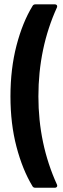

<svg xmlns="http://www.w3.org/2000/svg" viewBox="-20 -780 296 896"><path d="M145 96.2Q134.8 96.2 130.9 87.9Q85 11.7 56.9 -95.2Q28.8 -202.1 28.8 -330.1Q28.8 -459.5 57.1 -567.9Q85.4 -676.3 131.8 -752Q135.7 -759.8 146 -759.8H235.8Q242.2 -759.8 245.1 -755.9Q248 -752 246.1 -746.1Q159.2 -555.7 159.2 -330.1Q159.2 -108.4 246.1 82Q247.1 84 247.1 86.9Q247.1 90.8 243.9 93.5Q240.7 96.2 235.8 96.2Z"/></svg>

Font: Barlow Condensed SemiBold
Style: Regular
Weight: 600
Width: 3
Designer: Jeremy Tribby
Foundry: Tribby Type
Version: Version 1.422;hotconv 1.0.109;makeotfexe 2.5.65596